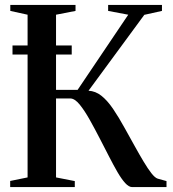

<svg xmlns="http://www.w3.org/2000/svg" viewBox="-20 -763 704 783"><path d="M21.5 0V-25L92.5 -39.5V-703L22 -718.5V-743H288V-718.5L208.5 -703V-396.5H296.5L503 -703L421 -718.5V-743H640.5V-718.5L568.5 -702.5L341 -393Q369.5 -391.5 393.5 -372.5Q417.5 -353.5 440.8 -319.5Q464 -285.5 489.5 -239Q510 -202.5 529.2 -167.5Q548.5 -132.5 565.8 -103.8Q583 -75 597.5 -56.5Q612 -38 623 -34.5L659 -24.5V0H519Q505.5 0 490.5 -16.5Q475.5 -33 459.2 -61Q443 -89 425 -124.2Q407 -159.5 387.5 -197Q367.5 -236 346.2 -274Q325 -312 304.8 -336.8Q284.5 -361.5 266.5 -361.5H208.5V-39.5L285 -24.5V0ZM272.5 -577.5V-540.5H31V-577.5Z"/></svg>

Font: Merriweather 120pt Medium
Style: Regular
Weight: 500
Version: Version 2.100